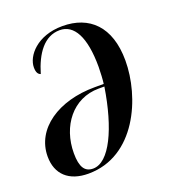

<svg xmlns="http://www.w3.org/2000/svg" viewBox="-108 -629 650 723"><g transform="rotate(-20 217.5 -268.0)"><path d="M222 -546C120 -546 68 -482 68 -436C68 -415 75 -407 84 -404C106 -479 145 -535 207 -535C264 -535 298 -476 298 -355C298 -336 296 -300 294 -288H258C112 -288 2 -214 2 -103C2 -32 47 10 125 10C314 10 401 -197 401 -343C401 -480 329 -546 222 -546ZM270 -278H293C268 -119 214 -2 148 -2C115 -2 99 -25 99 -81C99 -189 166 -278 270 -278Z"/></g></svg>

Font: Noto Serif Display Condensed Medium
Style: Italic
Weight: 500
Width: 3
Italic angle: -12°
Designer: Monotype Design Team
Foundry: Monotype Imaging Inc.
Version: Version 2.009